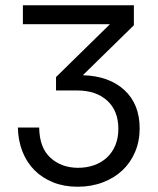

<svg xmlns="http://www.w3.org/2000/svg" viewBox="-20 -700 600 730"><path d="M67 -680H489V-604L295 -414Q395 -411 453 -357.5Q511 -304 511 -212Q511 -163 493.5 -122Q476 -81 445 -52Q414 -23 370.5 -6.5Q327 10 275 10Q224 10 182.5 -6.5Q141 -23 111.5 -52.5Q82 -82 65.5 -123.5Q49 -165 48 -215H129Q130 -138 172 -100Q214 -62 277 -62Q310 -62 338 -72Q366 -82 386.5 -101Q407 -120 418.5 -147.5Q430 -175 430 -210Q430 -279 387.5 -317.5Q345 -356 274 -356H193V-407L398 -608H67Z"/></svg>

Font: CyStack Display
Style: Regular
Weight: 400
Designer: Weizhong Zhang
Foundry: 本地遙控
Version: Version 1.000;Glyphs 3.1.2 (3151)